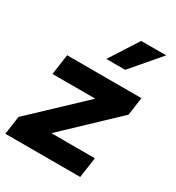

<svg xmlns="http://www.w3.org/2000/svg" viewBox="-189 -860 891 971"><g transform="rotate(30 256.5 -375.0)"><path d="M350 -750H496L353 -583H243ZM5 -107 295 -381H45L62 -500H496L481 -395L190 -119H444L427 0H-10Z"/></g></svg>

Font: Oakes Grotesk Bold
Style: Italic
Weight: 700
Italic angle: -8°
Designer: Samuel Oakes
Foundry: Samuel Oakes
Version: Version 1.000;PS 001.000;hotconv 1.0.88;makeotf.lib2.5.64775